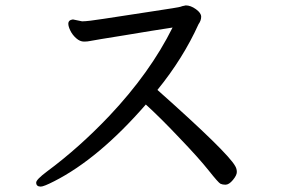

<svg xmlns="http://www.w3.org/2000/svg" viewBox="-20 -684 1040 711"><path d="M131 7Q114 7 114 -8Q114 -19 154 -49Q273 -137 385 -255Q536 -415 619 -582Q590 -578 539 -569.5Q488 -561 439 -553Q390 -545 355.5 -539.5Q321 -534 312.5 -532Q304 -530 291 -530Q276 -530 262 -542.5Q248 -555 240.5 -570.5Q233 -586 233 -596Q233 -610 250 -612L284 -605Q305 -605 365 -614.5Q425 -624 535 -640.5Q645 -657 648.5 -659Q652 -661 668 -664Q686 -664 705.5 -650Q725 -636 725 -622Q725 -608 715 -594Q658 -468 563 -351Q823 -120 851 -69Q857 -59 857 -47Q857 -35 842.5 -17.5Q828 0 815 0Q804 0 796.5 -3.5Q789 -7 752.5 -53Q716 -99 642 -176Q573 -249 520 -297Q346 -97 181 -13Q142 7 131 7Z"/></svg>

Font: LXGW WenKai Medium
Style: Regular
Weight: 500
Designer: LXGW / Fontworks Inc.
Foundry: LXGW / Fontworks Inc.
Version: Version 1.501; October 10, 2024